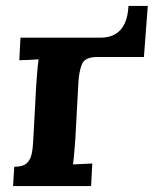

<svg xmlns="http://www.w3.org/2000/svg" viewBox="-20 -627 521 647"><path d="M24 0 28 -65Q56 -65 69 -76Q82 -87 86.5 -107.5Q91 -128 92 -154L102 -339Q103 -353 105 -379Q107 -405 110 -427Q94 -426 75 -425Q56 -424 45 -424L49 -500H318Q348 -500 368.5 -512Q389 -524 400 -547.5Q411 -571 413 -607H478L465 -435H308Q266 -435 256 -410.5Q246 -386 244 -346L234 -161Q233 -147 231 -121.5Q229 -96 226 -73L291 -76L287 0Z"/></svg>

Font: Lora Italic
Style: Italic
Weight: 400
Italic angle: -3°
Designer: Olga Karpushina, Alexei Vanyashin (Cyrillic)
Foundry: Cyreal
Version: Version 2.210; ttfautohint (v1.8.1.43-b0c9)